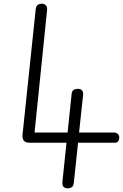

<svg xmlns="http://www.w3.org/2000/svg" viewBox="-20 -1024 668 1044"><path d="M102.5 -292 174 -972.5Q176 -991 185.8 -997.5Q195.5 -1004 208 -1004Q220 -1004 229 -995.2Q238 -986.5 236 -969.5L168 -303.5H347.5L369.5 -513.5Q371.5 -529.5 380.8 -535.2Q390 -541 404 -541Q416.5 -541 425.2 -533.5Q434 -526 431.5 -505L410 -303.5H597Q613 -303.5 620.8 -295.8Q628.5 -288 628.5 -277Q628.5 -264.5 623.2 -256.2Q618 -248 602 -248H404.5L381.5 -31Q379.5 -10.5 369 -5.2Q358.5 0 346.5 0Q334 0 325.8 -8Q317.5 -16 319.5 -36.5L341.5 -248H142.5Q118.5 -248 109.5 -259.2Q100.5 -270.5 102.5 -292Z"/></svg>

Font: Edu NSW ACT Cursive
Style: Regular
Weight: 400
Designer: Tina and Corey Anderson, Eben Sorkin, Mirko Velimirovic
Foundry: Sorkin Type Co.
Version: Version 2.000